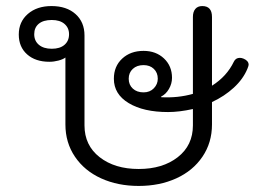

<svg xmlns="http://www.w3.org/2000/svg" viewBox="-20 -604 869 634"><path d="M801 -390Q801 -387 797 -377Q783 -343 752 -314.5Q721 -286 680 -267V-193Q680 -133 648.5 -86.5Q617 -40 562 -15Q507 10 438 10Q369 10 314 -15Q259 -40 227.5 -86.5Q196 -133 196 -193V-414Q188 -408 173 -404Q158 -400 143 -400Q97 -400 69.5 -424.5Q42 -449 42 -490Q42 -532 72 -558Q102 -584 150 -584Q200 -584 229.5 -557.5Q259 -531 259 -487V-190Q259 -124 309 -85Q359 -46 438 -46Q517 -46 567 -85Q617 -124 617 -190V-244Q572 -234 535 -234Q454 -234 405 -263.5Q356 -293 356 -344Q356 -385 383.5 -410.5Q411 -436 454 -436Q495 -436 521.5 -411Q548 -386 548 -347Q548 -328 538 -310.5Q528 -293 512 -285V-283Q567 -280 617 -294V-548Q617 -565 625 -574.5Q633 -584 648 -584Q680 -584 680 -548V-321Q729 -352 752 -400Q758 -413 772 -413Q778 -413 785 -410Q801 -403 801 -390ZM208 -491Q208 -512 193 -525Q178 -538 151 -538Q123 -538 108 -525.5Q93 -513 93 -491Q93 -469 108.5 -456Q124 -443 151 -443Q178 -443 193 -456Q208 -469 208 -491ZM501 -344Q501 -364 488 -376.5Q475 -389 454 -389Q432 -389 418.5 -376.5Q405 -364 405 -344Q405 -324 418.5 -311.5Q432 -299 454 -299Q475 -299 488 -312.5Q501 -326 501 -344Z"/></svg>

Font: Kodchasan Light
Style: Regular
Weight: 300
Version: Version 1.000; ttfautohint (v1.6)